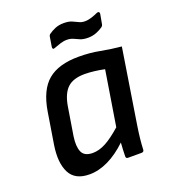

<svg xmlns="http://www.w3.org/2000/svg" viewBox="-126 -755 755 858"><g transform="rotate(-20 251.5 -326.5)"><path d="M154 11Q85 11 60.5 -37.5Q36 -86 49 -168L73 -317Q89 -415 140 -457.5Q191 -500 286 -500Q340 -500 385.5 -491Q431 -482 484 -477L428 -123Q423 -91 420 -63.5Q417 -36 416 -10Q415 0 404 0H340Q330 0 330 -10Q330 -25 331 -42Q332 -59 333 -75Q289 -33 243.5 -11Q198 11 154 11ZM200 -74Q230 -74 262 -91Q294 -108 337 -146L379 -407Q356 -412 331 -415Q306 -418 285 -418Q231 -418 203.5 -392.5Q176 -367 166 -310L144 -174Q137 -127 148.5 -100.5Q160 -74 200 -74ZM356 -565Q333 -565 318.5 -571.5Q304 -578 291.5 -583.5Q279 -589 262 -589Q247 -589 230 -583.5Q213 -578 200 -573Q194 -570 191 -573Q188 -576 189 -582L196 -625Q197 -636 204 -640Q216 -649 234 -656.5Q252 -664 275 -664Q298 -664 312.5 -658Q327 -652 339.5 -645.5Q352 -639 368 -639Q384 -639 400.5 -644.5Q417 -650 430 -656Q436 -659 440 -656Q444 -653 443 -647L435 -603Q434 -593 426 -588Q415 -580 396.5 -572.5Q378 -565 356 -565Z"/></g></svg>

Font: Sofia Sans Semi Condensed SemiBold
Style: Italic
Weight: 600
Italic angle: -9°
Version: Version 4.100